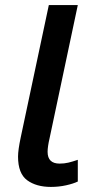

<svg xmlns="http://www.w3.org/2000/svg" viewBox="-20 -734 384 764"><path d="M182.6 9.8Q124.5 9.8 88.1 -16.8Q51.8 -43.5 51.8 -110.8Q51.8 -137.2 62.5 -187.5L174.3 -713.9H289.6L176.8 -181.6Q173.3 -167 171.4 -153.6Q169.4 -140.1 169.4 -129.9Q169.4 -83 217.3 -83Q235.8 -83 252.2 -86.9Q268.6 -90.8 289.6 -98.1V-11.7Q271.5 -2.9 242.7 3.4Q213.9 9.8 182.6 9.8Z"/></svg>

Font: Open Sans SemiBold
Style: Italic
Weight: 600
Italic angle: -12°
Designer: Monotype Design Team
Foundry: Monotype Imaging Inc.
Version: Version 3.003; ttfautohint (v1.8.4)